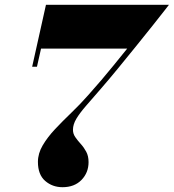

<svg xmlns="http://www.w3.org/2000/svg" viewBox="-20 -770 724 800"><path d="M240.5 10Q198.5 10 168.2 -16.2Q138 -42.5 138 -95.5Q138 -130.5 158 -164.5Q178 -198.5 209.5 -232Q241 -265.5 277.5 -300.5Q314 -335.5 347.5 -373.5Q377.5 -407 402.8 -436.8Q428 -466.5 453.5 -497.8Q479 -529 510 -567.5H151L134 -492H114L171.5 -750H684Q684 -750 665.5 -726.2Q647 -702.5 615.8 -663.2Q584.5 -624 547 -577.5Q509.5 -531 471.5 -484.8Q433.5 -438.5 401 -401Q364 -358.5 338 -328.5Q312 -298.5 298 -275Q284 -251.5 284 -229Q284 -212.5 293.8 -198.5Q303.5 -184.5 316.5 -170.2Q329.5 -156 339.2 -138Q349 -120 349 -94.5Q349 -50.5 319.5 -20.2Q290 10 240.5 10Z"/></svg>

Font: Bodoni Moda 11pt ExtraBold
Style: Italic
Weight: 800
Italic angle: -13°
Version: Version 2.004